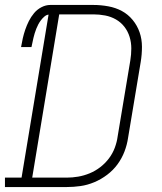

<svg xmlns="http://www.w3.org/2000/svg" viewBox="-35 -755 655 775"><path d="M-15 0V-38H52L161 -696Q152 -695 144 -688Q136 -681 130 -673Q124 -665 119.5 -656.5Q115 -648 111.5 -639Q108 -630 105 -620.5Q102 -611 100 -602Q98 -593 96 -583.5Q94 -574 92 -565H50Q53 -583 57 -600.5Q61 -618 67 -635.5Q73 -653 81.5 -670Q90 -687 102.5 -702Q115 -717 132.5 -726Q150 -735 168 -735H342Q372 -735 402 -729.5Q432 -724 457 -710.5Q482 -697 500.5 -674.5Q519 -652 528.5 -624.5Q538 -597 538 -566Q538 -535 533 -505L482 -199Q478 -171 467.5 -143.5Q457 -116 439.5 -92Q422 -68 397.5 -49.5Q373 -31 345.5 -19.5Q318 -8 290 -4Q262 0 234 0ZM95 -38H234Q257 -38 280.5 -42Q304 -46 327 -55.5Q350 -65 370 -80.5Q390 -96 405 -116Q420 -136 428.5 -159Q437 -182 440 -205L491 -511Q495 -535 495 -559.5Q495 -584 488 -606.5Q481 -629 467 -647Q453 -665 433 -676.5Q413 -688 389.5 -692.5Q366 -697 342 -697H204Z"/></svg>

Font: Iosevka Curly Slab XLtExObl
Style: Regular
Weight: 200
Width: 7
Italic angle: -9°
Monospace: yes
Designer: Belleve Invis
Foundry: Belleve Invis
Version: Version 11.0.0; ttfautohint (v1.8.3)